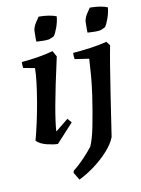

<svg xmlns="http://www.w3.org/2000/svg" viewBox="-95 -721 732 998"><g transform="rotate(-10 271.5 -221.5)"><path d="M115 -397 55 -408Q52 -422 53 -440Q92 -443 137 -450Q182 -457 220 -468L237 -437Q201 -276 185 -186Q169 -96 167 -53L235 -108L254 -86L164 12Q141 12 106.5 3.5Q72 -5 52 -24Q63 -65 74.5 -117Q86 -169 95 -222Q104 -275 109.5 -321Q115 -367 115 -397ZM146 -531Q145 -543 145.5 -561.5Q146 -580 146 -590Q149 -611 162.5 -631Q176 -651 180 -657Q208 -657 233 -653Q258 -649 273 -642Q270 -612 259.5 -583.5Q249 -555 240 -543Q230 -537 212 -531Q197 -529 180.5 -529.5Q164 -530 146 -531ZM242 214Q236 204 230 194Q224 184 218 174L221 163Q248 143 277.5 112Q307 81 327 55Q343 20 356.5 -48Q370 -116 383 -203Q391 -259 395 -307.5Q399 -356 401 -396L326 -407Q323 -422 324 -440Q364 -443 415 -450Q466 -457 504 -467L520 -446Q511 -400 501 -339Q491 -278 477.5 -190Q464 -102 445 25Q433 58 401 94Q369 130 326.5 162Q284 194 242 214ZM416 -531Q415 -543 415.5 -561.5Q416 -580 416 -590Q419 -611 432.5 -631Q446 -651 450 -657Q478 -657 503 -653Q528 -649 543 -642Q540 -612 529.5 -583.5Q519 -555 510 -543Q500 -537 482 -531Q467 -529 450.5 -529.5Q434 -530 416 -531Z"/></g></svg>

Font: Labrada SemiBold
Style: Italic
Weight: 600
Italic angle: -7°
Designer: Mercedes Jáuregui
Foundry: Omnibus-Type Team
Version: Version 1.000; ttfautohint (v1.8.4.7-5d5b)